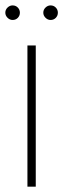

<svg xmlns="http://www.w3.org/2000/svg" viewBox="-20 -701 237 721"><path d="M83 -530.3H114.3V0H83ZM0 -653.3Q0 -664.6 8.3 -672.6Q16.6 -680.7 27.3 -680.7Q39.1 -680.7 46.9 -672.6Q54.7 -664.6 54.7 -653.3Q54.7 -642.1 46.9 -634Q39.1 -626 27.3 -626Q16.6 -626 8.3 -634.3Q0 -642.6 0 -653.3ZM142.6 -653.3Q142.6 -664.6 150.9 -672.6Q159.2 -680.7 169.9 -680.7Q181.6 -680.7 189.5 -672.6Q197.3 -664.6 197.3 -653.3Q197.3 -642.1 189.5 -634Q181.6 -626 169.9 -626Q159.2 -626 150.9 -634.3Q142.6 -642.6 142.6 -653.3Z"/></svg>

Font: Pretendard GOV Thin
Style: Regular
Weight: 100
Designer: Base glyphs from Inter by Rasmus Andersson; Hangeul glyphs from Noto Sans CJK(Source Han Sans) by Jang Soo-young and Kan
Foundry: Kil Hyung-jin
Version: Version 1.309